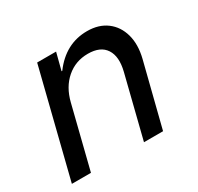

<svg xmlns="http://www.w3.org/2000/svg" viewBox="-116 -647 810 784"><g transform="rotate(-30 289.0 -254.5)"><path d="M13.3 0 138.3 -500H227.5L206.7 -419.2H210Q276.7 -509.2 378.3 -509.2Q433.3 -509.2 470 -481.7Q506.7 -454.2 520 -406.2Q533.3 -358.3 518.3 -297.5L443.3 0H353.3L425.8 -290Q441.7 -354.2 417.9 -390.8Q394.2 -427.5 335 -427.5Q276.7 -427.5 234.2 -390.8Q191.7 -354.2 175.8 -290L103.3 0Z"/></g></svg>

Font: Funnel Sans
Style: Italic
Weight: 400
Italic angle: -14.036°
Version: Version 1.000; Beta; Release 5; Build 24; ttfautohint (v1.8.